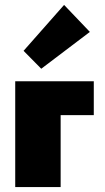

<svg xmlns="http://www.w3.org/2000/svg" viewBox="-20 -762 426 782"><path d="M362 -293H227V0H42V-431H362ZM76 -555 241 -742 346 -632 148 -482Z"/></svg>

Font: Ysabeau Heavy
Style: Regular
Weight: 800
Designer: Christian Thalmann (Catharsis Fonts)
Version: Version 0.003